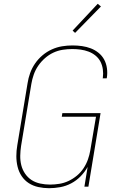

<svg xmlns="http://www.w3.org/2000/svg" viewBox="-20 -982 640 1010"><path d="M238 8Q210 8 182 2Q154 -4 131.5 -18.5Q109 -33 94 -55.5Q79 -78 72.5 -105Q66 -132 66 -160.5Q66 -189 71 -218L125 -544Q129 -571 138.5 -597.5Q148 -624 164.5 -648Q181 -672 203.5 -691Q226 -710 252.5 -722Q279 -734 306.5 -738.5Q334 -743 361 -743Q387 -743 411.5 -739.5Q436 -736 458 -727.5Q480 -719 498.5 -704Q517 -689 528 -668.5Q539 -648 542.5 -623Q546 -598 542 -573L541 -570H520L521 -573Q524 -595 521 -617Q518 -639 508.5 -657.5Q499 -676 482.5 -689.5Q466 -703 446 -710.5Q426 -718 404.5 -721Q383 -724 360 -724Q335 -724 309.5 -720Q284 -716 260.5 -705Q237 -694 216.5 -676Q196 -658 181 -636Q166 -614 157.5 -589.5Q149 -565 145 -541L91 -215Q87 -189 86.5 -163Q86 -137 92 -113Q98 -89 112 -68.5Q126 -48 146 -35Q166 -22 191.5 -16.5Q217 -11 243 -11Q267 -11 292 -15Q317 -19 340.5 -30Q364 -41 384.5 -58Q405 -75 419.5 -97Q434 -119 442.5 -143Q451 -167 455 -191L485 -368H305L308 -387H509L445 0H424L441 -104Q426 -77 404 -54.5Q382 -32 354.5 -17.5Q327 -3 297 2.5Q267 8 238 8ZM375 -809 362 -821 494 -962 511 -948Z"/></svg>

Font: Iosevka Thin Extended
Style: Italic
Weight: 100
Width: 7
Italic angle: -9°
Monospace: yes
Designer: Belleve Invis
Foundry: Belleve Invis
Version: Version 32.5.0; ttfautohint (v1.8.4)